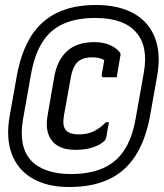

<svg xmlns="http://www.w3.org/2000/svg" viewBox="-20 -735 656 770"><path d="M363 -715Q457 -715 517.5 -680.5Q578 -646 602 -582Q626 -518 610 -429L581 -266Q563 -171 522 -108.5Q481 -46 415.5 -15.5Q350 15 258 15Q169 15 110 -19.5Q51 -54 27 -118Q3 -182 19 -271L48 -434Q66 -530 106 -592Q146 -654 210.5 -684.5Q275 -715 363 -715ZM362 -663Q287 -663 234.5 -639.5Q182 -616 151 -567.5Q120 -519 106 -446L72 -255Q63 -202 71 -160.5Q79 -119 105 -91Q129 -65 170 -51Q211 -37 263 -37Q338 -37 391 -59.5Q444 -82 476.5 -130Q509 -178 523 -254L557 -445Q566 -496 558.5 -536.5Q551 -577 526 -605Q503 -633 461.5 -648Q420 -663 362 -663ZM358 -566Q394 -566 419.5 -555Q445 -544 460 -526Q462 -523 463 -520Q464 -517 463 -513Q460 -492 455.5 -469Q451 -446 448 -425Q435 -425 422 -425Q409 -425 397 -425Q391 -425 389 -428Q387 -431 388 -436Q391 -453 394.5 -472.5Q398 -492 403 -522L414 -479Q402 -494 386.5 -499.5Q371 -505 348 -505Q324 -505 307 -497Q290 -489 280 -472Q270 -455 265 -430L237 -275Q233 -253 234.5 -238Q236 -223 244 -213Q251 -205 264 -200.5Q277 -196 296 -196Q329 -196 354 -207.5Q379 -219 405 -245H417Q414 -230 411.5 -215.5Q409 -201 407 -188Q405 -180 403.5 -176.5Q402 -173 398 -169Q380 -153 351 -143.5Q322 -134 282 -134Q239 -134 211.5 -150.5Q184 -167 173.5 -198.5Q163 -230 171 -273L198 -429Q210 -495 249.5 -530.5Q289 -566 358 -566Z"/></svg>

Font: Rec Mono Linear
Style: Italic
Weight: 400
Italic angle: -10°
Monospace: yes
Version: Version 1.085; ttfautohint (v1.8.4.7-5d5b)